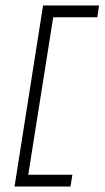

<svg xmlns="http://www.w3.org/2000/svg" viewBox="-20 -610 381 700"><path d="M33 70H237L244 27H83L174 -547H335L341 -590H137Z"/></svg>

Font: Charger Sport
Style: HLNrwObl
Weight: 100
Designer: Jasper
Foundry: Cannot Into Space Fonts
Version: Version 1.1